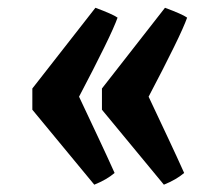

<svg xmlns="http://www.w3.org/2000/svg" viewBox="-20 -517 577 504"><path d="M463.4 -63Q442.9 -45.4 410.2 -32.2L247.6 -229V-284.7L413.1 -496.6Q435.5 -488.3 450 -481.9Q464.4 -475.6 471.2 -470.7Q467.3 -459.5 458.5 -439.7Q449.7 -419.9 436.5 -393.1Q423.3 -366.2 406.5 -333.3Q389.6 -300.3 370.1 -263.2Q398.4 -203.1 421.6 -153.8Q444.8 -104.5 463.4 -63ZM280.8 -63Q260.3 -45.4 227.5 -32.2L64.9 -229V-284.7L230.5 -496.6Q252.9 -488.3 267.3 -481.9Q281.7 -475.6 288.6 -470.7Q284.7 -459.5 275.9 -439.7Q267.1 -419.9 253.9 -393.1Q240.7 -366.2 223.9 -333.3Q207 -300.3 187.5 -263.2Q215.8 -203.1 239 -153.8Q262.2 -104.5 280.8 -63Z"/></svg>

Font: Tienne Black
Style: Regular
Weight: 900
Designer: vernon adams
Foundry: vernon adams
Version: Version 001.001